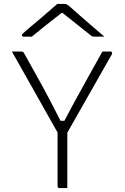

<svg xmlns="http://www.w3.org/2000/svg" viewBox="-20 -964 640 984"><path d="M325 0H286Q275 0 275 -11V-285Q216 -389 158 -492.5Q100 -596 41 -700H87Q95 -700 98.5 -697.5Q102 -695 104 -690Q133 -638 156 -597Q179 -556 199.5 -518.5Q220 -481 241.5 -439.5Q263 -398 290 -345H310Q338 -399 361.5 -441.5Q385 -484 406.5 -523Q428 -562 451.5 -604.5Q475 -647 505 -700H548Q551 -700 553.5 -696Q556 -692 554 -687Q496 -585 438 -483Q380 -381 325 -284ZM274 -944H310Q318 -944 324 -940.5Q330 -937 346 -923Q354 -916 373.5 -898.5Q393 -881 418 -859.5Q443 -838 468.5 -816Q494 -794 515 -776Q503 -777 492.5 -776.5Q482 -776 470 -776Q459 -776 454 -777.5Q449 -779 441 -786Q426 -798 389 -827.5Q352 -857 300 -898H296Q244 -858 207.5 -828.5Q171 -799 143 -776H104Q92 -776 92 -783Q92 -787 96.5 -791.5Q101 -796 117 -810Q130 -821 151.5 -839Q173 -857 197 -877.5Q221 -898 241.5 -916Q262 -934 274 -944Z"/></svg>

Font: Recursive Mn Lnr St Lt
Style: Regular
Weight: 300
Monospace: yes
Version: Version 1.079;hotconv 1.0.112;makeotfexe 2.5.65598; ttfautoh